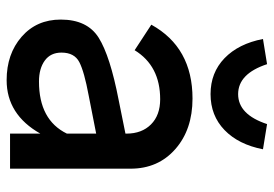

<svg xmlns="http://www.w3.org/2000/svg" viewBox="-140 -654 805 564"><g transform="rotate(90 262.0 -372.5)"><path d="M373 -342Q373 -387 346 -414Q319 -441 272 -441Q174 -441 128 -366L53 -415Q120 -536 270 -536Q361 -536 418.5 -485.5Q476 -435 476 -354V0H373V-89Q317 10 216 10Q139 10 88.5 -34Q38 -78 38 -149Q38 -227 91.5 -260.5Q145 -294 274 -319L373 -339ZM95 -743 169 -755Q197 -670 257 -670Q317 -670 345 -755L419 -743Q405 -671 362.5 -630Q320 -589 257 -589Q194 -589 151.5 -630Q109 -671 95 -743ZM135 -151Q135 -119 158.5 -102Q182 -85 220 -85Q333 -85 373 -167V-253L261 -231Q191 -218 163 -203.5Q135 -189 135 -151Z"/></g></svg>

Font: Easer Grotesk
Style: Regular
Weight: 400
Designer: Boardeaser, Bonnie Shaver-Troup, Thomas Jockin
Foundry: Lexend
Version: Version 1.008;Glyphs 3.1.2 (3151)